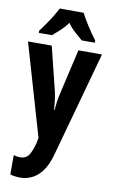

<svg xmlns="http://www.w3.org/2000/svg" viewBox="-107 -820 656 1114"><g transform="rotate(10 221.0 -263.0)"><path d="M3 -546H143L207 -287Q213 -260 216 -234Q219 -208 221 -181H224Q226 -207 229 -230Q232 -253 240 -286L300 -546H439L268 73Q251 136 223.5 172.5Q196 209 163 224.5Q130 240 98 240Q81 240 65.5 238Q50 236 36 232V118Q57 124 75 124Q105 124 122 103.5Q139 83 155 23L160 -6ZM292 -766Q309 -733 333.5 -694.5Q358 -656 386 -619V-606H309Q292 -621 266.5 -643Q241 -665 221 -694Q200 -665 174.5 -642Q149 -619 134 -606H56V-619Q71 -638 90 -665.5Q109 -693 125.5 -720Q142 -747 151 -766Z"/></g></svg>

Font: Noto Sans Gujarati ExtraCondensed
Style: Bold
Weight: 700
Width: 2
Designer: Jelle Bosma - Monotype Design Team, Universal Thirst
Foundry: Monotype Imaging Inc.
Version: Version 2.106; ttfautohint (v1.8.4.7-5d5b)